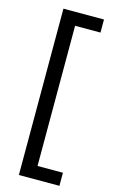

<svg xmlns="http://www.w3.org/2000/svg" viewBox="-133 -769 582 979"><g transform="rotate(15 158.5 -279.0)"><path d="M288 160V91H154V-649H288V-718H74V160Z"/></g></svg>

Font: Noto Sans Gujarati Condensed
Style: Regular
Weight: 400
Width: 3
Designer: Jelle Bosma - Monotype Design Team, Universal Thirst
Foundry: Monotype Imaging Inc.
Version: Version 2.106